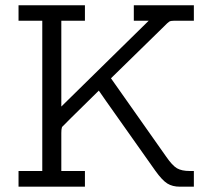

<svg xmlns="http://www.w3.org/2000/svg" viewBox="-20 -703 807 723"><path d="M49.8 0V-59.1H139.2V-625H49.8V-683.1H299.8V-625H210.9V-301.8L540 -625H483.9V-683.1H710V-625H636.2Q623 -625 617.4 -621.6Q611.8 -618.2 596.2 -602.1L397.9 -408.2L606 -112.8Q628.9 -79.6 646.5 -69.3Q664.1 -59.1 694.8 -59.1H710V0H657.2Q629.4 0 610.1 -12Q590.8 -23.9 564.9 -60.1L378.9 -323.2L352.1 -361.8Q215.8 -228 213.9 -225.1Q213.9 -224.1 212.9 -222.2Q210.9 -216.3 210.9 -202.1V-59.1H299.8V0Z"/></svg>

Font: CMU Concrete
Style: Roman
Weight: 500
Version: Version 0.7.0